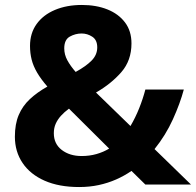

<svg xmlns="http://www.w3.org/2000/svg" viewBox="-20 -744 790 774"><path d="M310 -724Q368 -724 413 -706Q458 -688 484 -653.5Q510 -619 510 -569Q510 -500 469 -453Q428 -406 367 -371L506 -236Q526 -270 541 -307.5Q556 -345 566 -383H721Q706 -327 677 -263Q648 -199 603 -143L750 0H566L510 -55Q481 -35 448 -20.5Q415 -6 378 2Q341 10 299 10Q218 10 160 -15.5Q102 -41 71 -87Q40 -133 40 -193Q40 -244 55.5 -280.5Q71 -317 100.5 -344.5Q130 -372 171 -395Q145 -425 129.5 -451.5Q114 -478 107.5 -504Q101 -530 101 -559Q101 -610 127.5 -647Q154 -684 201.5 -704Q249 -724 310 -724ZM258 -306Q239 -292 225.5 -277Q212 -262 204.5 -245Q197 -228 197 -207Q197 -164 229 -139.5Q261 -115 309 -115Q341 -115 369 -123Q397 -131 420 -145ZM309 -609Q284 -609 261.5 -596.5Q239 -584 239 -549Q239 -524 251.5 -501Q264 -478 285 -454Q327 -477 349.5 -500Q372 -523 372 -553Q372 -583 352 -596Q332 -609 309 -609Z"/></svg>

Font: Noto Sans Telugu
Style: Regular
Weight: 400
Designer: Jelle Bosma - Monotype Design Team
Foundry: Monotype Imaging Inc.
Version: Version 2.003